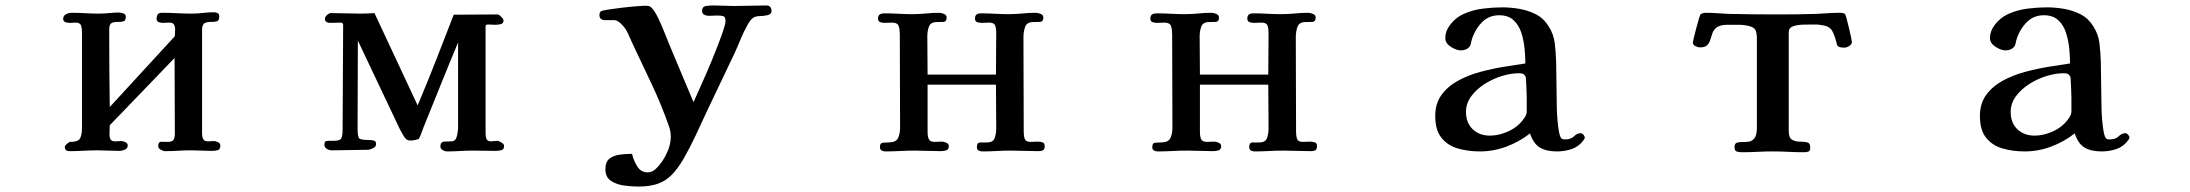

<svg xmlns="http://www.w3.org/2000/svg" viewBox="-20 -553 8040 705"><path d="M789 -19Q789 -27 780.5 -31Q772 -35 766 -35Q760 -35 754.5 -34.5Q749 -34 743 -34Q730 -34 726 -42.5Q722 -51 722 -61V-443Q722 -463 731.5 -468Q741 -473 753.5 -472.5Q766 -472 775.5 -474.5Q785 -477 785 -492Q785 -502 779 -505Q773 -508 765 -508Q745 -508 725 -505.5Q705 -503 685 -503Q657 -503 629.5 -504.5Q602 -506 574 -506Q563 -506 559 -500Q555 -494 555 -484Q555 -474 563.5 -471.5Q572 -469 579 -469Q585 -469 590.5 -469.5Q596 -470 602 -470Q615 -470 619 -462.5Q623 -455 623 -444Q623 -438 622.5 -432Q622 -426 622 -420L383 -160Q382 -231 381.5 -302.5Q381 -374 381 -445Q381 -464 390 -468.5Q399 -473 411.5 -472.5Q424 -472 433 -474.5Q442 -477 442 -492Q442 -500 433.5 -503.5Q425 -507 418 -507Q399 -507 380.5 -505Q362 -503 344 -503Q319 -503 293.5 -504.5Q268 -506 242 -506Q232 -506 222 -500.5Q212 -495 212 -484Q212 -474 220.5 -471.5Q229 -469 236 -469Q241 -469 246.5 -469.5Q252 -470 257 -470Q274 -470 277.5 -459.5Q281 -449 281 -436V-84Q281 -58 274 -45Q267 -32 238 -32Q234 -32 226 -25Q218 -18 218 -13Q218 2 236 2Q262 2 287 0.5Q312 -1 337 -1Q357 -1 377.5 0Q398 1 418 1Q428 1 438.5 -3.5Q449 -8 449 -19Q449 -27 440.5 -31Q432 -35 426 -35Q420 -35 414.5 -34.5Q409 -34 403 -34Q390 -34 386 -41Q382 -48 382 -59Q382 -67 382.5 -76Q383 -85 383 -93L621 -340Q621 -270 621.5 -201Q622 -132 622 -62Q622 -47 617 -39.5Q612 -32 596 -32Q585 -32 573 -32.5Q561 -33 561 -16Q561 -9 570 -3.5Q579 2 586 2Q610 2 634 0.5Q658 -1 682 -1Q701 -1 720 0Q739 1 758 1Q770 1 779.5 -1.5Q789 -4 789 -19Z M1831 -17Q1831 -24 1821 -30Q1811 -36 1805 -36Q1800 -36 1794.5 -35Q1789 -34 1784 -34Q1771 -34 1767 -41.5Q1763 -49 1763 -61Q1763 -159 1763 -258Q1763 -357 1763 -456Q1763 -463 1771 -463Q1779 -463 1786.5 -462.5Q1794 -462 1801 -462Q1809 -462 1819 -464.5Q1829 -467 1829 -478Q1829 -483 1820.5 -491.5Q1812 -500 1807 -500Q1767 -500 1727 -499.5Q1687 -499 1646 -499Q1614 -416 1581.5 -333Q1549 -250 1514 -167H1513L1355 -505Q1342 -504 1328.5 -503.5Q1315 -503 1302 -503Q1275 -503 1248.5 -504Q1222 -505 1195 -505Q1189 -505 1181 -498Q1173 -491 1173 -484Q1173 -476 1178.5 -472.5Q1184 -469 1191 -469Q1202 -469 1211.5 -469.5Q1221 -470 1231 -470Q1240 -470 1240 -461Q1240 -364 1239 -268Q1238 -172 1238 -75Q1238 -56 1233.5 -46Q1229 -36 1206 -36Q1197 -36 1184 -36Q1171 -36 1171 -22Q1171 -12 1180 -6.5Q1189 -1 1198 -1Q1231 -1 1264 -2Q1297 -3 1330 -3Q1338 -3 1349.5 -8.5Q1361 -14 1361 -24Q1361 -35 1352 -37Q1343 -39 1335 -39Q1306 -39 1299.5 -44.5Q1293 -50 1293 -80Q1293 -161 1293.5 -242Q1294 -323 1294 -404L1448 -79Q1453 -69 1462.5 -53Q1472 -37 1485 -37Q1502 -37 1518 -43Q1525 -57 1530 -71.5Q1535 -86 1541 -100Q1571 -174 1601 -248.5Q1631 -323 1662 -397V-83Q1662 -71 1657.5 -52.5Q1653 -34 1637 -34Q1625 -34 1611 -33Q1597 -32 1597 -15Q1597 -7 1605.5 -2Q1614 3 1621 3Q1644 3 1668 1.5Q1692 0 1715 0Q1737 0 1758 0.5Q1779 1 1801 1Q1810 1 1820.5 -1.5Q1831 -4 1831 -17Z M2813 -513Q2813 -521 2808.5 -527Q2804 -533 2795 -533Q2765 -533 2735.5 -532Q2706 -531 2676 -531Q2657 -531 2638 -532Q2619 -533 2599 -533Q2588 -533 2573 -531Q2558 -529 2558 -513Q2558 -503 2565.5 -499Q2573 -495 2582 -495Q2590 -495 2598.5 -495.5Q2607 -496 2615 -496Q2628 -496 2636 -493.5Q2644 -491 2644 -476Q2644 -465 2634 -436Q2624 -407 2609 -369Q2594 -331 2577.5 -292.5Q2561 -254 2547 -223.5Q2533 -193 2527 -179H2526Q2505 -229 2484 -279Q2463 -329 2442 -379Q2434 -398 2423 -426Q2412 -454 2399.5 -481Q2387 -508 2375 -522Q2369 -529 2363 -530.5Q2357 -532 2348 -532Q2341 -532 2316 -530Q2291 -528 2262 -524.5Q2233 -521 2210.5 -517.5Q2188 -514 2186 -511Q2181 -506 2181 -498Q2181 -479 2203 -479Q2224 -479 2236 -479Q2248 -479 2264 -462Q2277 -449 2286 -430Q2295 -411 2302 -394Q2337 -320 2372.5 -245Q2408 -170 2435 -93Q2439 -83 2441 -72.5Q2443 -62 2443 -51Q2443 -35 2439 -19.5Q2435 -4 2428 10Q2423 22 2412 38.5Q2401 55 2387.5 67.5Q2374 80 2358 80Q2333 80 2319 56.5Q2305 33 2301 12H2297Q2277 12 2255 15Q2233 18 2218 29.5Q2203 41 2203 69Q2203 98 2224 111.5Q2245 125 2273.5 128.5Q2302 132 2324 132Q2367 132 2396 121.5Q2425 111 2447 88.5Q2469 66 2490 30Q2514 -12 2534.5 -56Q2555 -100 2575 -143Q2600 -196 2625.5 -249Q2651 -302 2676 -355Q2688 -381 2699 -408Q2710 -435 2724 -460Q2733 -477 2742.5 -485.5Q2752 -494 2772 -494Q2781 -494 2797 -497Q2813 -500 2813 -513Z M3816 -17Q3816 -28 3807.5 -30.5Q3799 -33 3791 -33Q3784 -33 3777.5 -32.5Q3771 -32 3764 -32Q3747 -32 3743 -42.5Q3739 -53 3739 -67Q3739 -155 3738.5 -242Q3738 -329 3738 -417Q3738 -436 3744 -454Q3750 -472 3774 -472Q3785 -472 3798 -472.5Q3811 -473 3811 -489Q3811 -498 3801 -502Q3791 -506 3784 -506Q3759 -506 3734 -503.5Q3709 -501 3684 -501Q3659 -501 3633 -502.5Q3607 -504 3581 -504Q3560 -504 3560 -485Q3560 -474 3568.5 -471.5Q3577 -469 3585 -469Q3592 -469 3598.5 -469.5Q3605 -470 3612 -470Q3630 -470 3634 -459.5Q3638 -449 3638 -434Q3638 -396 3637.5 -357Q3637 -318 3637 -279H3386Q3386 -314 3385.5 -349.5Q3385 -385 3385 -420Q3385 -439 3391 -455.5Q3397 -472 3420 -472Q3431 -472 3443.5 -472.5Q3456 -473 3456 -489Q3456 -498 3446 -502Q3436 -506 3429 -506Q3404 -506 3380 -503.5Q3356 -501 3331 -501Q3305 -501 3279 -502.5Q3253 -504 3227 -504Q3217 -504 3210.5 -500Q3204 -496 3204 -485Q3204 -474 3212.5 -471.5Q3221 -469 3229 -469Q3235 -469 3241.5 -469.5Q3248 -470 3254 -470Q3276 -470 3280 -457Q3284 -444 3284 -427Q3284 -342 3284.5 -256.5Q3285 -171 3285 -85Q3285 -62 3277.5 -46Q3270 -30 3242 -30Q3232 -30 3221.5 -29Q3211 -28 3211 -13Q3211 -4 3217 -0.5Q3223 3 3230 3Q3258 3 3285 1.5Q3312 0 3340 0Q3363 0 3387 1Q3411 2 3434 2Q3445 2 3454.5 -1Q3464 -4 3464 -17Q3464 -25 3454.5 -29Q3445 -33 3439 -33Q3432 -33 3425.5 -32.5Q3419 -32 3412 -32Q3395 -32 3390.5 -42Q3386 -52 3386 -67V-242H3637Q3637 -202 3637.5 -162.5Q3638 -123 3638 -82Q3638 -63 3632.5 -46.5Q3627 -30 3604 -30Q3593 -30 3580 -30Q3567 -30 3567 -13Q3567 -4 3573 -0.5Q3579 3 3586 3Q3613 3 3639.5 1.5Q3666 0 3692 0Q3718 0 3743 1Q3768 2 3793 2Q3804 2 3810 -1.5Q3816 -5 3816 -17Z M4816 -17Q4816 -28 4807.5 -30.5Q4799 -33 4791 -33Q4784 -33 4777.5 -32.5Q4771 -32 4764 -32Q4747 -32 4743 -42.5Q4739 -53 4739 -67Q4739 -155 4738.5 -242Q4738 -329 4738 -417Q4738 -436 4744 -454Q4750 -472 4774 -472Q4785 -472 4798 -472.5Q4811 -473 4811 -489Q4811 -498 4801 -502Q4791 -506 4784 -506Q4759 -506 4734 -503.5Q4709 -501 4684 -501Q4659 -501 4633 -502.5Q4607 -504 4581 -504Q4560 -504 4560 -485Q4560 -474 4568.5 -471.5Q4577 -469 4585 -469Q4592 -469 4598.5 -469.5Q4605 -470 4612 -470Q4630 -470 4634 -459.5Q4638 -449 4638 -434Q4638 -396 4637.5 -357Q4637 -318 4637 -279H4386Q4386 -314 4385.5 -349.5Q4385 -385 4385 -420Q4385 -439 4391 -455.5Q4397 -472 4420 -472Q4431 -472 4443.5 -472.5Q4456 -473 4456 -489Q4456 -498 4446 -502Q4436 -506 4429 -506Q4404 -506 4380 -503.5Q4356 -501 4331 -501Q4305 -501 4279 -502.5Q4253 -504 4227 -504Q4217 -504 4210.5 -500Q4204 -496 4204 -485Q4204 -474 4212.5 -471.5Q4221 -469 4229 -469Q4235 -469 4241.5 -469.5Q4248 -470 4254 -470Q4276 -470 4280 -457Q4284 -444 4284 -427Q4284 -342 4284.5 -256.5Q4285 -171 4285 -85Q4285 -62 4277.5 -46Q4270 -30 4242 -30Q4232 -30 4221.5 -29Q4211 -28 4211 -13Q4211 -4 4217 -0.5Q4223 3 4230 3Q4258 3 4285 1.5Q4312 0 4340 0Q4363 0 4387 1Q4411 2 4434 2Q4445 2 4454.5 -1Q4464 -4 4464 -17Q4464 -25 4454.5 -29Q4445 -33 4439 -33Q4432 -33 4425.5 -32.5Q4419 -32 4412 -32Q4395 -32 4390.5 -42Q4386 -52 4386 -67V-242H4637Q4637 -202 4637.5 -162.5Q4638 -123 4638 -82Q4638 -63 4632.5 -46.5Q4627 -30 4604 -30Q4593 -30 4580 -30Q4567 -30 4567 -13Q4567 -4 4573 -0.5Q4579 3 4586 3Q4613 3 4639.5 1.5Q4666 0 4692 0Q4718 0 4743 1Q4768 2 4793 2Q4804 2 4810 -1.5Q4816 -5 4816 -17Z M5586 -172V-144Q5586 -133 5578 -121Q5570 -109 5562 -101Q5542 -80 5511 -67.5Q5480 -55 5451 -55Q5412 -55 5387.5 -78.5Q5363 -102 5363 -142Q5363 -174 5382.5 -200Q5402 -226 5432 -245Q5462 -264 5495 -274Q5528 -284 5556 -284Q5565 -284 5570.5 -282.5Q5576 -281 5581 -273Q5583 -271 5583.5 -257Q5584 -243 5585 -225.5Q5586 -208 5586 -192.5Q5586 -177 5586 -172ZM5799 -48Q5799 -53 5794 -58.5Q5789 -64 5784 -64Q5771 -64 5759.5 -52.5Q5748 -41 5727 -41Q5718 -41 5714 -44Q5708 -50 5704.5 -68.5Q5701 -87 5699 -110.5Q5697 -134 5696.5 -154.5Q5696 -175 5696 -185Q5695 -220 5695 -255Q5695 -290 5694 -325Q5693 -359 5689 -393.5Q5685 -428 5666 -457Q5648 -486 5619.5 -500.5Q5591 -515 5559 -520.5Q5527 -526 5496 -526Q5463 -526 5426 -521.5Q5389 -517 5356 -502.5Q5323 -488 5302 -458Q5287 -438 5287 -413Q5287 -394 5307.5 -381Q5328 -368 5344 -368Q5354 -368 5362.5 -371.5Q5371 -375 5377 -383Q5380 -388 5381 -393.5Q5382 -399 5383 -403Q5393 -440 5419 -468.5Q5445 -497 5485 -497Q5518 -497 5537.5 -479Q5557 -461 5566 -433Q5575 -405 5578 -375Q5581 -345 5581 -320Q5547 -315 5503.5 -308Q5460 -301 5415.5 -289Q5371 -277 5333.5 -256.5Q5296 -236 5273 -204.5Q5250 -173 5250 -127Q5250 -76 5272.5 -47.5Q5295 -19 5332.5 -8Q5370 3 5414 3Q5464 3 5511 -14.5Q5558 -32 5598 -63Q5611 -25 5634.5 -11Q5658 3 5697 3Q5726 3 5752 -6Q5778 -15 5795 -39Q5799 -43 5799 -48Z M6780 -399Q6780 -402 6776.5 -418Q6773 -434 6768.5 -453Q6764 -472 6760 -486.5Q6756 -501 6755 -501Q6750 -505 6745.5 -505.5Q6741 -506 6735 -506Q6713 -506 6692 -504.5Q6671 -503 6649 -502Q6614 -501 6578.5 -500.5Q6543 -500 6508 -500Q6463 -500 6417.5 -500.5Q6372 -501 6327 -502Q6306 -503 6285.5 -504.5Q6265 -506 6244 -506Q6231 -506 6224 -500Q6223 -500 6218.5 -485.5Q6214 -471 6209 -451.5Q6204 -432 6200 -416Q6196 -400 6196 -397Q6196 -388 6205.5 -383.5Q6215 -379 6222 -379Q6241 -379 6249 -387.5Q6257 -396 6260.5 -408.5Q6264 -421 6268.5 -433Q6273 -445 6285.5 -453.5Q6298 -462 6324 -462Q6344 -462 6364.5 -462Q6385 -462 6404 -457Q6418 -453 6423.5 -446Q6429 -439 6430 -426Q6431 -422 6431 -418Q6431 -414 6431 -410V-83Q6431 -57 6422.5 -46Q6414 -35 6402 -33Q6390 -31 6378 -31.5Q6366 -32 6357.5 -29Q6349 -26 6349 -12Q6349 1 6357.5 3.5Q6366 6 6376 6Q6405 6 6433 4.5Q6461 3 6489 3Q6518 3 6546.5 4.5Q6575 6 6603 6Q6614 6 6620.5 3.5Q6627 1 6627 -12Q6627 -28 6615 -30.5Q6603 -33 6587.5 -33Q6572 -33 6560 -40Q6548 -47 6548 -73V-434Q6548 -451 6564 -456.5Q6580 -462 6600 -462.5Q6620 -463 6631 -463Q6640 -463 6649 -463Q6658 -463 6667 -461Q6697 -458 6707 -440.5Q6717 -423 6723 -397Q6724 -394 6725 -390.5Q6726 -387 6728 -384Q6732 -380 6739.5 -379Q6747 -378 6752 -378Q6760 -378 6770 -384Q6780 -390 6780 -399Z M7586 -172V-144Q7586 -133 7578 -121Q7570 -109 7562 -101Q7542 -80 7511 -67.5Q7480 -55 7451 -55Q7412 -55 7387.5 -78.5Q7363 -102 7363 -142Q7363 -174 7382.5 -200Q7402 -226 7432 -245Q7462 -264 7495 -274Q7528 -284 7556 -284Q7565 -284 7570.5 -282.5Q7576 -281 7581 -273Q7583 -271 7583.5 -257Q7584 -243 7585 -225.5Q7586 -208 7586 -192.5Q7586 -177 7586 -172ZM7799 -48Q7799 -53 7794 -58.5Q7789 -64 7784 -64Q7771 -64 7759.5 -52.5Q7748 -41 7727 -41Q7718 -41 7714 -44Q7708 -50 7704.5 -68.5Q7701 -87 7699 -110.5Q7697 -134 7696.5 -154.5Q7696 -175 7696 -185Q7695 -220 7695 -255Q7695 -290 7694 -325Q7693 -359 7689 -393.5Q7685 -428 7666 -457Q7648 -486 7619.5 -500.5Q7591 -515 7559 -520.5Q7527 -526 7496 -526Q7463 -526 7426 -521.5Q7389 -517 7356 -502.5Q7323 -488 7302 -458Q7287 -438 7287 -413Q7287 -394 7307.5 -381Q7328 -368 7344 -368Q7354 -368 7362.5 -371.5Q7371 -375 7377 -383Q7380 -388 7381 -393.5Q7382 -399 7383 -403Q7393 -440 7419 -468.5Q7445 -497 7485 -497Q7518 -497 7537.5 -479Q7557 -461 7566 -433Q7575 -405 7578 -375Q7581 -345 7581 -320Q7547 -315 7503.5 -308Q7460 -301 7415.5 -289Q7371 -277 7333.5 -256.5Q7296 -236 7273 -204.5Q7250 -173 7250 -127Q7250 -76 7272.5 -47.5Q7295 -19 7332.5 -8Q7370 3 7414 3Q7464 3 7511 -14.5Q7558 -32 7598 -63Q7611 -25 7634.5 -11Q7658 3 7697 3Q7726 3 7752 -6Q7778 -15 7795 -39Q7799 -43 7799 -48Z"/></svg>

Font: UoqMunThenKhung
Style: Regular
Weight: 400
Designer: Font-Kai, 金井和夫, 宇文滿月
Foundry: Kazuo Kanai, Moonlit Owen
Version: Version 1.197